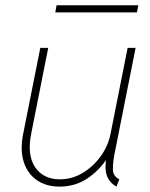

<svg xmlns="http://www.w3.org/2000/svg" viewBox="-20 -691 561 719"><path d="M203.1 7.8Q152.8 7.8 117.9 -16.4Q83 -40.5 68.8 -85Q54.7 -129.4 66.9 -190.4L130.9 -511.7H160.6L97.2 -192.4Q80.6 -109.9 111.6 -64.7Q142.6 -19.5 204.1 -19.5Q250 -19.5 289.8 -43.5Q329.6 -67.4 357.4 -106.2Q385.3 -145 394 -190.4L458 -511.7H487.8L408.2 -111.3Q402.8 -83.5 402.8 -57.4Q402.8 -31.2 426.8 -19.5L416 7.8Q388.2 -8.3 379.4 -35.9Q370.6 -63.5 379.9 -109.4L387.7 -89.8H365.2L390.6 -114.3Q363.8 -64 314.9 -28.1Q266.1 7.8 203.1 7.8ZM187 -644.5 191.9 -671.4H498L492.7 -644.5Z"/></svg>

Font: Reddit Sans ExtraLight
Style: Italic
Weight: 250
Italic angle: -11.25°
Designer: Stephen Hutchings
Version: Version 1.013